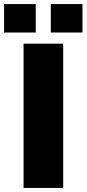

<svg xmlns="http://www.w3.org/2000/svg" viewBox="-55 -925 426 945"><path d="M256 0H61V-710H256ZM121 -765H-35V-905H121ZM351 -765H195V-905H351Z"/></svg>

Font: Raleway
Style: Heavy
Weight: 900
Designer: Matt McInerney, Pablo Impallari, Rodrigo Fuenzalida
Foundry: Matt McInerney, Pablo Impallari, Rodrigo Fuenzalida
Version: Version 2.001